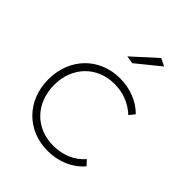

<svg xmlns="http://www.w3.org/2000/svg" viewBox="-209 -860 978 978"><g transform="rotate(45 279.5 -371.0)"><path d="M378 -743 250 -627 292 -620 419 -723ZM465 -419 489 -449C443 -495 378 -522 303 -522C156 -522 48 -413 48 -260C48 -107 156 1 303 1C384 1 453 -30 499 -84L474 -111C434 -64 374 -38 304 -38C179 -38 89 -129 89 -261C89 -391 179 -482 304 -482C369 -482 423 -458 465 -419Z"/></g></svg>

Font: Montserrat arm ExtraLight
Style: Regular
Weight: 275
Designer: Julieta Ulanovsky
Foundry: Julieta Ulanovsky
Version: Version 6.000;PS 006.000;hotconv 1.0.88;makeotf.lib2.5.64775